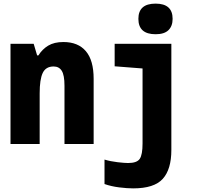

<svg xmlns="http://www.w3.org/2000/svg" viewBox="-20 -795 1100 1060"><path d="M38 0V-553H166L185 -489H192Q213 -523 246 -543Q279 -563 330 -563Q411 -563 454 -512.5Q497 -462 497 -360V0H336V-322Q336 -380 321 -404Q306 -428 276 -428Q233 -428 216 -392.5Q199 -357 199 -280V0ZM839 -606Q744 -606 744 -691Q744 -775 839 -775Q933 -775 933 -691Q933 -651 910 -628.5Q887 -606 839 -606ZM715 245Q682 245 638 239.5Q594 234 557 221V86Q590 96 629 100.5Q668 105 687 105Q736 105 751.5 82Q767 59 767 -3V-417L613 -429V-553H926V33Q926 140 878.5 192.5Q831 245 715 245Z"/></svg>

Font: Noto Sans Mono Condensed Black
Style: Regular
Weight: 900
Width: 3
Designer: Monotype Design Team
Foundry: Monotype Imaging Inc.
Version: Version 2.014